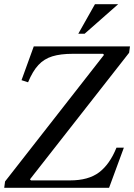

<svg xmlns="http://www.w3.org/2000/svg" viewBox="-30 -890 636 910"><path d="M-10 0 -6 -30 463 -630 458 -635H315Q257 -635 218 -623Q179 -611 152 -582Q125 -553 103 -500L72 -510L130 -670H586L582 -640L112 -40L117 -35H302Q389 -35 439.5 -73Q490 -111 522 -190H557L487 0ZM530 -870 371 -730H341L420 -870Z"/></svg>

Font: Brygada 1918
Style: Italic
Weight: 400
Italic angle: -8°
Designer: Mateusz Machalski | Borys Kosmynka | Przemek Hoffer
Foundry: NIEPODLEGLA 2018
Version: Version 3.006